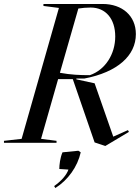

<svg xmlns="http://www.w3.org/2000/svg" viewBox="-61 -720 705 968"><path d="M470 16 589 -55 584 -64 510 -31 416 -300 324 -320V-324H364C532 -356 624 -440 624 -548C624 -640 556 -700 456 -700H158V-690L236 -680L48 -20L-41 -10V0H224V-10L146 -20L232 -321H306L416 -2ZM212 218 218 228C282 188 330 120 346 48L334 40L254 48C242 76 238 112 238 132L284 135C275 162 248 193 212 218ZM241 -353 334 -677C354 -680 374 -682 396 -682C472 -682 520 -625 520 -536C520 -447 470 -368 392 -341C341 -341 296 -343 241 -353Z"/></svg>

Font: Mazius Display Extra italic
Style: Regular
Weight: 400
Italic angle: -17°
Designer: Alberto Casagrande & Collletttivo
Foundry: Collletttivo
Version: Version 2.000;Glyphs 3.2 (3217)